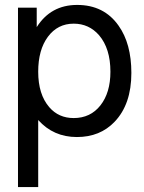

<svg xmlns="http://www.w3.org/2000/svg" viewBox="-20 -545 586 779"><path d="M53 214V-514H129V-435Q186 -525 293 -525Q402 -525 461 -441Q513 -368 513 -249Q513 -122 445 -51Q386 11 292 11Q197 11 135 -58V214ZM279 -449Q214 -449 174.5 -396Q135 -343 135 -254Q135 -162 180 -110Q218 -66 279 -66Q347 -66 387.5 -117.5Q428 -169 428 -254Q428 -348 382 -402Q341 -449 279 -449Z"/></svg>

Font: Almarai
Style: Regular
Weight: 400
Designer: Boutros International 2019
Foundry: Created by Boutros International 2019
Version: Version 1.10